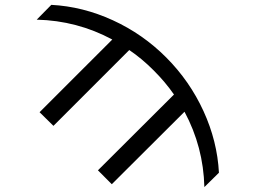

<svg xmlns="http://www.w3.org/2000/svg" viewBox="-20 -760 1040 784"><path d="M874 -54.7 814.5 3.9Q810.5 -160.2 733.4 -303.7L436.5 -7.8L379.9 -64.5L690.4 -374Q655.3 -424.8 606.9 -473.1Q558.6 -521.5 507.8 -555.7L198.2 -246.1L141.6 -301.8L438.5 -598.6Q294.9 -675.8 129.9 -679.7L189.5 -740.2Q318.4 -733.4 440.9 -677.2Q563.5 -621.1 659.2 -524.9Q754.9 -428.7 811 -306.2Q867.2 -183.6 874 -54.7Z"/></svg>

Font: Gen Shin Gothic Monospace Normal
Style: Regular
Weight: 350
Designer: [Source Han Sans]
Ryoko NISHIZUKA  (kana & ideographs); Paul D. Hunt (Latin, Greek & Cyrillic); Wenlong ZHANG  (bopomofo
Version: Version 1.002.20150607